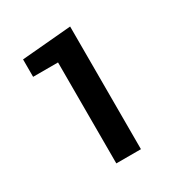

<svg xmlns="http://www.w3.org/2000/svg" viewBox="-153 -754 822 867"><g transform="rotate(-30 258.5 -320.0)"><path d="M333.5 0H205.1V-526.4H75.2V-617.2L333.5 -639.6Z"/></g></svg>

Font: Yantramanav
Style: Bold
Weight: 700
Version: Version 1.001;PS 1.0;hotconv 1.0.72;makeotf.lib2.5.5900; ttf